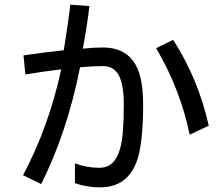

<svg xmlns="http://www.w3.org/2000/svg" viewBox="-20 -717 960 825"><path d="M302 -15Q353 4 407 4Q475 4 497 -82Q512 -135 512 -270Q512 -349 491 -393Q469 -433 422 -433Q381 -433 324 -428Q269 -150 157 74L79 36Q190 -173 243 -419Q166 -410 89 -397L81 -479Q191 -495 254 -501Q275 -630 282 -697L364 -691Q357 -623 336 -508Q382 -513 422 -513Q507 -513 550 -458Q595 -401 595 -270Q595 -94 566 -19Q524 88 410 88Q352 88 302 70ZM795 -138Q756 -330 651 -510L724 -546Q832 -378 877 -177Z"/></svg>

Font: LINE Seed Sans KR Regular
Style: Regular
Weight: 400
Designer: LINE VX Design & Sandoll Inc & Dalton Maag Ltd
Foundry: Sandoll Inc.
Version: Version 1.000